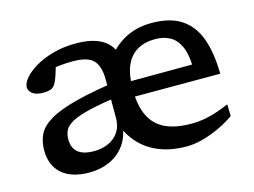

<svg xmlns="http://www.w3.org/2000/svg" viewBox="-77 -645 1040 785"><g transform="rotate(-15 442.5 -252.5)"><path d="M265.5 -447Q235 -447 209.2 -444.2Q183.5 -441.5 161.5 -436L198.5 -471.5Q194 -451 189.5 -435.5Q185 -420 180.8 -407.5Q176.5 -395 170.5 -382.5Q162 -364 148.5 -359Q135 -354 115.5 -354Q86 -354 70.8 -365.5Q55.5 -377 55.5 -393Q55.5 -410.5 73 -431Q90.5 -451.5 122.5 -470.8Q154.5 -490 198.5 -502.2Q242.5 -514.5 295 -514.5Q349 -514.5 384.5 -500.5Q420 -486.5 439 -460.2Q458 -434 464.5 -398.5H410.5Q442 -453 494.5 -484Q547 -515 616 -515Q694.5 -515 742 -483.2Q789.5 -451.5 811.2 -390.8Q833 -330 834 -242H457L454 -307L762.5 -308L733 -298Q732 -352 717.2 -384.8Q702.5 -417.5 676.2 -432.5Q650 -447.5 613 -447.5Q568.5 -447.5 536.8 -429Q505 -410.5 488.5 -372.2Q472 -334 472 -272.5Q472 -203.5 493.2 -159.8Q514.5 -116 557.8 -95.5Q601 -75 667 -75Q699 -75 727.5 -80.5Q756 -86 781.5 -95Q807 -104 829.5 -113.5L830.5 -63.5Q798 -41 762 -24.5Q726 -8 690.8 1Q655.5 10 625 10Q564.5 10 515.5 -8.2Q466.5 -26.5 431.8 -62Q397 -97.5 378 -148.5L394.5 -154.5Q392 -100 367 -63.5Q342 -27 302 -8.5Q262 10 214 10Q139 10 98.2 -25.5Q57.5 -61 57.5 -125.5Q57.5 -163 72.2 -192.8Q87 -222.5 127.2 -246.2Q167.5 -270 242.8 -289.2Q318 -308.5 439 -325L418.5 -261.5Q334 -250.5 283.5 -238.5Q233 -226.5 207.2 -212.5Q181.5 -198.5 173 -181.8Q164.5 -165 164.5 -143Q164.5 -106.5 187 -88Q209.5 -69.5 254.5 -69.5Q288.5 -69.5 316 -82Q343.5 -94.5 359.5 -118.5Q375.5 -142.5 375.5 -177V-340.5Q375.5 -396 351.8 -421.5Q328 -447 265.5 -447Z"/></g></svg>

Font: Newsreader 7pt
Style: Regular
Weight: 400
Designer: Hugues Gentile
Foundry: Production Type
Version: Version 1.003